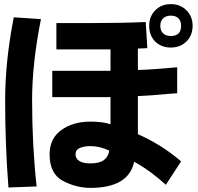

<svg xmlns="http://www.w3.org/2000/svg" viewBox="-20 -790 960 933"><path d="M810 -559Q764 -559 734.5 -588Q705 -617 705 -665Q705 -710 734.5 -740Q764 -770 810 -770Q856 -770 886 -740Q916 -710 916 -665Q916 -618 886 -588.5Q856 -559 810 -559ZM860 -665Q860 -688 847 -701Q834 -714 810 -714Q787 -714 773 -701Q759 -688 759 -665Q759 -641 772.5 -628Q786 -615 810 -615Q860 -615 860 -665ZM21 121Q5 -85 5 -303Q5 -493 47 -706L179 -697Q136 -482 136 -303Q136 -83 158 116ZM786 108Q709 38 632 -4Q605 123 419 123Q351 123 286 89Q221 55 221 -40Q221 -117 278 -158Q335 -199 419 -199Q482 -199 517 -186V-318H234V-446H517V-550H254V-678H433Q576 -678 688 -683L696 -556L650 -554V-450Q709 -451 841 -463V-337Q821 -335 813 -335Q690 -324 650 -323V-138Q764 -88 860 -6ZM419 -80Q389 -80 368 -71Q347 -62 347 -40Q347 -20 365 -8Q383 4 419 4Q462 4 484 -11.5Q506 -27 511 -58Q465 -80 419 -80Z"/></svg>

Font: BM Euljiro oraeorae
Style: Regular
Weight: 400
Designer: Bongjin Kim; Bomjun Kim; Myungsoo Han; Hyesun Chae; Mikyoung Jeong; Wujin Sim; Minjae Kang; Suwha Jang;
Foundry: Sandoll Inc.
Version: Version 1.000;hotconv 1.0.109;makeexe 2.5.65596